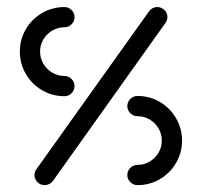

<svg xmlns="http://www.w3.org/2000/svg" viewBox="-20 -539 588 559"><path d="M197 -288.5Q197 -276.3 188.3 -267.6Q179.6 -258.9 167.8 -258.9Q132.6 -258.9 102.6 -276.3Q72.6 -293.7 55.2 -323.7Q37.8 -353.7 37.8 -388.9Q37.8 -424.1 55.2 -453.9Q72.6 -483.7 102.6 -501.1Q132.6 -518.5 167.8 -518.5Q179.6 -518.5 188.3 -509.8Q197 -501.1 197 -489.3Q197 -477 188.3 -468.3Q179.6 -459.6 167.8 -459.6Q148.5 -459.6 132.2 -450Q115.9 -440.4 106.3 -424.3Q96.7 -408.1 96.7 -388.9Q96.7 -369.6 106.3 -353.3Q115.9 -337 132.2 -327.4Q148.5 -317.8 167.8 -317.8Q179.6 -317.8 188.3 -309.1Q197 -300.4 197 -288.5ZM437.8 -518.5Q450 -518.5 458.7 -509.8Q467.4 -501.1 467.4 -489.3Q467.4 -480.4 461.5 -471.9L134.1 -12.2Q130 -6.7 123.5 -3.3Q117 0 110 0Q97.8 0 89.1 -8.7Q80.4 -17.4 80.4 -29.6Q80.4 -38.1 86.3 -46.7L414.1 -506.3Q418.1 -511.9 424.4 -515.2Q430.7 -518.5 437.8 -518.5ZM350.7 -230Q350.7 -242.2 359.4 -250.9Q368.1 -259.6 380.4 -259.6Q415.6 -259.6 445.4 -242.2Q475.2 -224.8 492.6 -194.8Q510 -164.8 510 -129.6Q510 -94.4 492.6 -64.6Q475.2 -34.8 445.4 -17.4Q415.6 0 380.4 0Q368.1 0 359.4 -8.7Q350.7 -17.4 350.7 -29.6Q350.7 -41.5 359.4 -50.2Q368.1 -58.9 380.4 -58.9Q399.6 -58.9 415.7 -68.5Q431.9 -78.1 441.5 -94.3Q451.1 -110.4 451.1 -129.6Q451.1 -148.9 441.5 -165.2Q431.9 -181.5 415.7 -191.1Q399.6 -200.7 380.4 -200.7Q368.1 -200.7 359.4 -209.4Q350.7 -218.1 350.7 -230Z"/></svg>

Font: 26F Galaxy Hebrew Medium
Style: Regular
Weight: 500
Designer: C₂₉H₂₅N₃O₅
Version: Version 1.000